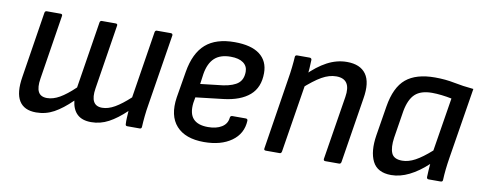

<svg xmlns="http://www.w3.org/2000/svg" viewBox="-50 -716 2375 944"><g transform="rotate(10 1137.5 -244.0)"><path d="M156 11Q96 11 71.5 -29Q47 -69 60 -149L112 -479Q114 -488 122 -488H191Q201 -488 200 -479L149 -156Q142 -112 153.5 -90Q165 -68 197 -68Q227 -68 259.5 -86.5Q292 -105 334 -145L387 -479Q389 -488 397 -488H466Q476 -488 475 -479L424 -156Q417 -112 429 -90Q441 -68 472 -68Q502 -68 535 -87Q568 -106 609 -144L662 -479Q664 -488 672 -488H741Q751 -488 751 -479L694 -122Q689 -93 686 -63.5Q683 -34 682 -11Q682 0 672 0H610Q601 0 601 -9Q600 -25 601 -41Q602 -57 603 -75Q559 -33 518 -11Q477 11 431 11Q386 11 361.5 -12Q337 -35 332 -79Q286 -34 245 -11.5Q204 11 156 11Z M994 11Q901 11 856 -39Q811 -89 825 -182L847 -314Q863 -409 914.5 -454Q966 -499 1059 -499Q1142 -499 1184.5 -466.5Q1227 -434 1227 -374Q1227 -302 1182 -263Q1137 -224 1053 -214L915 -198L910 -169Q904 -116 927 -90.5Q950 -65 1001 -65Q1043 -65 1069.5 -81.5Q1096 -98 1099 -128Q1100 -139 1110 -139H1177Q1187 -139 1187 -129Q1184 -64 1131.5 -26.5Q1079 11 994 11ZM927 -267 1040 -280Q1091 -288 1114 -307.5Q1137 -327 1137 -365Q1137 -393 1115 -409Q1093 -425 1052 -425Q1000 -425 971.5 -398.5Q943 -372 934 -318Z M1599 0Q1589 0 1590 -10L1641 -328Q1656 -420 1580 -420Q1545 -420 1508 -399Q1471 -378 1418 -330L1426 -400Q1473 -448 1521 -473.5Q1569 -499 1620 -499Q1686 -499 1715 -458.5Q1744 -418 1730 -336L1678 -10Q1676 0 1668 0ZM1302 0Q1291 0 1293 -10L1349 -366Q1354 -395 1357.5 -426.5Q1361 -458 1362 -478Q1362 -488 1373 -488H1434Q1444 -488 1445 -479Q1445 -464 1443 -436Q1441 -408 1438 -388V-366L1381 -10Q1379 0 1371 0Z M1929 11Q1860 11 1835.5 -38Q1811 -87 1824 -169L1848 -317Q1864 -415 1914.5 -457Q1965 -499 2059 -499Q2111 -499 2155.5 -490Q2200 -481 2254 -476L2197 -122Q2192 -91 2189 -63.5Q2186 -36 2185 -10Q2185 0 2174 0H2115Q2105 0 2105 -10Q2105 -25 2106.5 -42Q2108 -59 2109 -76Q2064 -34 2018.5 -11.5Q1973 11 1929 11ZM1970 -68Q2001 -68 2034.5 -86Q2068 -104 2113 -144L2156 -411Q2132 -416 2106 -419Q2080 -422 2058 -422Q2002 -422 1973.5 -395.5Q1945 -369 1934 -310L1912 -172Q1905 -123 1916.5 -95.5Q1928 -68 1970 -68Z"/></g></svg>

Font: Sofia Sans Semi Condensed Medium
Style: Italic
Weight: 500
Italic angle: -9°
Version: Version 4.100